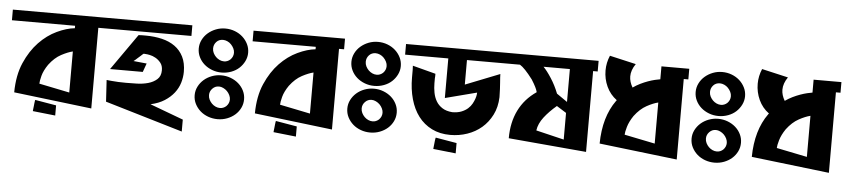

<svg xmlns="http://www.w3.org/2000/svg" viewBox="-43 -835 5148 1169"><g transform="rotate(5 2531.0 -250.5)"><path d="M558 -492H527V1L51 -56Q52 -161 85.5 -237.5Q119 -314 168.5 -365.5Q218 -417 276.5 -444.5Q335 -472 385 -477V-492H-1V-557H558ZM385 -84V-335Q355 -328 315.5 -307Q276 -286 242 -241Q216 -203 207.5 -170.5Q199 -138 199 -122ZM312 1V63L174 48L175 37Q176 30 177 20Q178 10 179 1Q180 -8 181 -14.5Q182 -21 183 -21Z M1088 20V93L613 -48L605 -180L634 -177Q654 -175 677 -174Q700 -173 724 -173Q754 -173 790.5 -174Q827 -175 859 -184Q891 -193 913 -212.5Q935 -232 935 -268Q935 -296 921 -313.5Q907 -331 889 -341Q871 -351 853.5 -354.5Q836 -358 828 -358L816 -359Q815 -359 810 -354.5Q805 -350 797.5 -343Q790 -336 781.5 -329Q773 -322 767 -316L758 -309L839 -301L820 -248H620L775 -469L796 -470H819Q872 -470 918 -459Q964 -448 997.5 -424Q1031 -400 1050 -362Q1069 -324 1069 -270Q1069 -237 1059 -203.5Q1049 -170 1026.5 -141Q1004 -112 969 -89.5Q934 -67 884 -56ZM1096 -557V-492H554V-557Z M1298 -555Q1329 -555 1356.5 -544.5Q1384 -534 1404.5 -515.5Q1425 -497 1437 -472.5Q1449 -448 1449 -420Q1449 -393 1437 -368.5Q1425 -344 1405 -325.5Q1385 -307 1357 -296.5Q1329 -286 1298 -286Q1267 -286 1239.5 -296.5Q1212 -307 1191.5 -325Q1171 -343 1159 -367.5Q1147 -392 1147 -420Q1147 -448 1159.5 -473Q1172 -498 1193 -516Q1214 -534 1241 -544.5Q1268 -555 1298 -555ZM1345 -370Q1363 -388 1363 -412Q1363 -426 1356.5 -439Q1350 -452 1340 -462.5Q1330 -473 1316.5 -479Q1303 -485 1290 -485Q1265 -485 1249.5 -468Q1234 -451 1234 -428Q1234 -413 1240.5 -400Q1247 -387 1257 -377Q1267 -367 1280 -361Q1293 -355 1307 -355Q1328 -355 1345 -370ZM1298 -269Q1329 -269 1356.5 -258.5Q1384 -248 1404.5 -230Q1425 -212 1437 -187.5Q1449 -163 1449 -135Q1449 -107 1437 -82.5Q1425 -58 1404.5 -40Q1384 -22 1356.5 -11.5Q1329 -1 1298 -1Q1268 -1 1240.5 -11Q1213 -21 1192.5 -39Q1172 -57 1159.5 -81.5Q1147 -106 1147 -135Q1147 -163 1159.5 -187.5Q1172 -212 1192.5 -230Q1213 -248 1240.5 -258.5Q1268 -269 1298 -269ZM1345 -85Q1363 -103 1363 -127Q1363 -140 1356.5 -153.5Q1350 -167 1340 -177Q1330 -187 1316.5 -193.5Q1303 -200 1290 -200Q1267 -200 1250.5 -183Q1234 -166 1234 -143Q1234 -128 1240.5 -115Q1247 -102 1257 -92Q1267 -82 1280 -76Q1293 -70 1307 -70Q1328 -70 1345 -85Z M2029 -492H1998V1L1522 -56Q1523 -161 1556.5 -237.5Q1590 -314 1639.5 -365.5Q1689 -417 1747.5 -444.5Q1806 -472 1856 -477V-492H1470V-557H2029ZM1856 -84V-335Q1826 -328 1786.5 -307Q1747 -286 1713 -241Q1687 -203 1678.5 -170.5Q1670 -138 1670 -122ZM1783 1V63L1645 48L1646 37Q1647 30 1648 20Q1649 10 1650 1Q1651 -8 1652 -14.5Q1653 -21 1654 -21Z M2231 -555Q2262 -555 2289.5 -544.5Q2317 -534 2337.5 -515.5Q2358 -497 2370 -472.5Q2382 -448 2382 -420Q2382 -393 2370 -368.5Q2358 -344 2338 -325.5Q2318 -307 2290 -296.5Q2262 -286 2231 -286Q2200 -286 2172.5 -296.5Q2145 -307 2124.5 -325Q2104 -343 2092 -367.5Q2080 -392 2080 -420Q2080 -448 2092.5 -473Q2105 -498 2126 -516Q2147 -534 2174 -544.5Q2201 -555 2231 -555ZM2278 -370Q2296 -388 2296 -412Q2296 -426 2289.5 -439Q2283 -452 2273 -462.5Q2263 -473 2249.5 -479Q2236 -485 2223 -485Q2198 -485 2182.5 -468Q2167 -451 2167 -428Q2167 -413 2173.5 -400Q2180 -387 2190 -377Q2200 -367 2213 -361Q2226 -355 2240 -355Q2261 -355 2278 -370ZM2231 -269Q2262 -269 2289.5 -258.5Q2317 -248 2337.5 -230Q2358 -212 2370 -187.5Q2382 -163 2382 -135Q2382 -107 2370 -82.5Q2358 -58 2337.5 -40Q2317 -22 2289.5 -11.5Q2262 -1 2231 -1Q2201 -1 2173.5 -11Q2146 -21 2125.5 -39Q2105 -57 2092.5 -81.5Q2080 -106 2080 -135Q2080 -163 2092.5 -187.5Q2105 -212 2125.5 -230Q2146 -248 2173.5 -258.5Q2201 -269 2231 -269ZM2278 -85Q2296 -103 2296 -127Q2296 -140 2289.5 -153.5Q2283 -167 2273 -177Q2263 -187 2249.5 -193.5Q2236 -200 2223 -200Q2200 -200 2183.5 -183Q2167 -166 2167 -143Q2167 -128 2173.5 -115Q2180 -102 2190 -92Q2200 -82 2213 -76Q2226 -70 2240 -70Q2261 -70 2278 -85Z M2997 -284Q2995 -223 2971 -175.5Q2947 -128 2909 -95.5Q2871 -63 2821.5 -46Q2772 -29 2718 -29Q2654 -29 2605 -53.5Q2556 -78 2523 -121.5Q2490 -165 2473 -225.5Q2456 -286 2456 -357V-379Q2456 -392 2456 -404Q2456 -416 2455 -429L2596 -392Q2596 -384 2596 -377Q2596 -370 2595 -364V-334Q2595 -305 2600.5 -276.5Q2606 -248 2619.5 -225Q2633 -202 2657 -186.5Q2681 -171 2718 -168Q2751 -168 2774.5 -177.5Q2798 -187 2813.5 -201Q2829 -215 2838 -231.5Q2847 -248 2852 -263Q2857 -278 2858 -288Q2859 -298 2859 -300L2666 -250V-492H2402V-557H3028V-492H2780V-342L2990 -425Q2990 -408 2993 -373Q2996 -338 2997 -284ZM2623 65 2624 54Q2625 46 2626 36Q2627 26 2628 17Q2629 8 2630 2Q2631 -4 2632 -5L2761 17V80Z M3579 -492H3551V2L3075 -40Q3075 -137 3111.5 -211Q3148 -285 3220 -334L3218 -341Q3216 -349 3208 -365.5Q3200 -382 3183 -409Q3133 -475 3104 -492H3024V-557H3579ZM3350 -261Q3305 -223 3274.5 -183.5Q3244 -144 3238 -102L3409 -61V-224ZM3409 -492H3248Q3270 -470 3297.5 -427.5Q3325 -385 3344 -336L3409 -291Z M3963 -85V-336Q3933 -329 3893.5 -307.5Q3854 -286 3820 -241Q3795 -204 3785.5 -171Q3776 -138 3776 -123ZM3799 -413Q3820 -428 3843.5 -439.5Q3867 -451 3889.5 -459Q3912 -467 3931 -471.5Q3950 -476 3963 -478V-557H4133V-492H4105V0L3629 -56Q3631 -219 3706 -323L3710 -328Q3669 -358 3647.5 -404.5Q3626 -451 3626 -503Q3626 -550 3645 -594L3806 -557Q3779 -518 3779 -480Q3779 -447 3799 -413Z M4335 -555Q4366 -555 4393.5 -544.5Q4421 -534 4441.5 -515.5Q4462 -497 4474 -472.5Q4486 -448 4486 -420Q4486 -393 4474 -368.5Q4462 -344 4442 -325.5Q4422 -307 4394 -296.5Q4366 -286 4335 -286Q4304 -286 4276.5 -296.5Q4249 -307 4228.5 -325Q4208 -343 4196 -367.5Q4184 -392 4184 -420Q4184 -448 4196.5 -473Q4209 -498 4230 -516Q4251 -534 4278 -544.5Q4305 -555 4335 -555ZM4382 -370Q4400 -388 4400 -412Q4400 -426 4393.5 -439Q4387 -452 4377 -462.5Q4367 -473 4353.5 -479Q4340 -485 4327 -485Q4302 -485 4286.5 -468Q4271 -451 4271 -428Q4271 -413 4277.5 -400Q4284 -387 4294 -377Q4304 -367 4317 -361Q4330 -355 4344 -355Q4365 -355 4382 -370ZM4335 -269Q4366 -269 4393.5 -258.5Q4421 -248 4441.5 -230Q4462 -212 4474 -187.5Q4486 -163 4486 -135Q4486 -107 4474 -82.5Q4462 -58 4441.5 -40Q4421 -22 4393.5 -11.5Q4366 -1 4335 -1Q4305 -1 4277.5 -11Q4250 -21 4229.5 -39Q4209 -57 4196.5 -81.5Q4184 -106 4184 -135Q4184 -163 4196.5 -187.5Q4209 -212 4229.5 -230Q4250 -248 4277.5 -258.5Q4305 -269 4335 -269ZM4382 -85Q4400 -103 4400 -127Q4400 -140 4393.5 -153.5Q4387 -167 4377 -177Q4367 -187 4353.5 -193.5Q4340 -200 4327 -200Q4304 -200 4287.5 -183Q4271 -166 4271 -143Q4271 -128 4277.5 -115Q4284 -102 4294 -92Q4304 -82 4317 -76Q4330 -70 4344 -70Q4365 -70 4382 -85Z M4893 -85V-336Q4863 -329 4823.5 -307.5Q4784 -286 4750 -241Q4725 -204 4715.5 -171Q4706 -138 4706 -123ZM4729 -413Q4750 -428 4773.5 -439.5Q4797 -451 4819.5 -459Q4842 -467 4861 -471.5Q4880 -476 4893 -478V-557H5063V-492H5035V0L4559 -56Q4561 -219 4636 -323L4640 -328Q4599 -358 4577.5 -404.5Q4556 -451 4556 -503Q4556 -550 4575 -594L4736 -557Q4709 -518 4709 -480Q4709 -447 4729 -413Z"/></g></svg>

Font: Shorif Bongobondhu ANSI V1
Style: Regular
Weight: 400
Designer: Shorif Uddin Shishir, Shorif art & Design, e-mail : shorifart@gmail.com, facebook : Shorif2001
Foundry: Lipighor Font Foundry
Version: Designed by Shorif Uddin Shishir | Developed by Niladri Shek